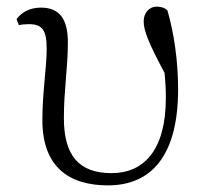

<svg xmlns="http://www.w3.org/2000/svg" viewBox="-20 -546 616 580"><path d="M306 14C435 14 518 -73 518 -276C518 -365 505 -448 486 -514C479 -522 467 -526 453 -526C431 -526 414 -507 414 -482C414 -453 429 -416 477 -326C480 -298 481 -274 481 -250C481 -93 415 -23 317 -23C217 -23 173 -78 173 -189C173 -276 185 -340 185 -418C185 -484 163 -523 104 -523C70 -523 45 -509 30 -488L37 -470C45 -472 56 -473 67 -473C108 -473 121 -455 121 -398C121 -342 108 -267 108 -183C108 -44 186 14 306 14Z"/></svg>

Font: Noto Serif HK Light
Style: Regular
Weight: 300
Designer: Ryoko NISHIZUKA 西塚涼子 (kana & ideographs); Frank Grießhammer (Latin, Greek & Cyrillic); Wenlong ZHANG 张文龙 (bopomofo); San
Foundry: Adobe
Version: Version 2.001;hotconv 1.1.0;makeotfexe 2.6.0